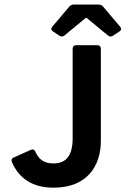

<svg xmlns="http://www.w3.org/2000/svg" viewBox="-20 -827 561 858"><path d="M290 -797.9 213.9 -708C207 -699.2 208 -692.4 216.8 -686.5L246.1 -667C253.9 -662.1 261.7 -663.1 268.6 -668.9L363.3 -747.1H367.2L461.9 -668.9C468.8 -663.1 476.6 -662.1 484.4 -667L513.7 -686.5C522.5 -692.4 523.4 -699.2 516.6 -708L440.4 -797.9C435.5 -803.7 428.7 -806.6 420.9 -806.6H309.6C301.8 -806.6 294.9 -803.7 290 -797.9ZM33.2 -102.5C65.4 -29.3 125 11.7 219.7 11.7C367.2 11.7 430.7 -83 430.7 -198.2V-609.4C430.7 -619.1 424.8 -625 415 -625H320.3C310.5 -625 304.7 -619.1 304.7 -609.4V-209C304.7 -128.9 273.4 -96.7 218.8 -96.7C175.8 -96.7 153.3 -115.2 137.7 -149.4C133.8 -159.2 126 -161.1 117.2 -157.2L41 -123C32.2 -119.1 29.3 -112.3 33.2 -102.5Z"/></svg>

Font: Ed Sans Neue SemiBold
Style: Regular
Weight: 600
Designer: Stephen Hutchings
Version: Version 1.004;PS 001.004;hotconv 1.0.88;makeotf.lib2.5.64775